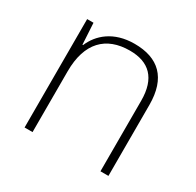

<svg xmlns="http://www.w3.org/2000/svg" viewBox="-123 -677 829 813"><g transform="rotate(30 291.0 -270.0)"><path d="M316 -540C213 -540 154 -486 129 -426H126L120 -530H89V0H128V-297C128 -437 197 -505 313 -505C407 -505 460 -455 460 -345V0H499V-347C499 -479 433 -540 316 -540Z"/></g></svg>

Font: Noto Sans Cherokee ExtraLight
Style: Regular
Weight: 200
Designer: Monotype Design Team
Foundry: Monotype Imaging Inc.
Version: Version 2.001